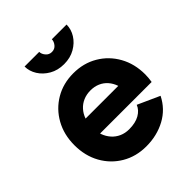

<svg xmlns="http://www.w3.org/2000/svg" viewBox="-202 -850 990 990"><g transform="rotate(-45 292.5 -355.5)"><path d="M85.5 -310.5V-203.1H406.2L508.4 -310.5ZM408.9 -174.2Q397.9 -146.2 368.2 -129.2Q338.5 -112.3 292.6 -112.3Q263.3 -112.3 239.6 -122.9Q215.8 -133.5 198.7 -152.8Q181.5 -172.1 172.3 -197.8Q163.1 -223.5 163.1 -253.9Q163.1 -285.1 172.3 -311Q181.5 -336.9 198.7 -355.9Q215.8 -374.9 239.7 -385.2Q263.6 -395.5 292.6 -395.5Q321.6 -395.5 345 -385.2Q368.5 -374.9 385 -355.9Q401.6 -336.9 410.4 -311Q419.1 -285.1 419.1 -253.9Q419.1 -240.1 414.6 -227.4Q410.1 -214.6 406.2 -203.1H546.5Q548.3 -215.5 549.7 -228.2Q551 -240.9 551 -253.9Q551 -331.2 517.3 -391.4Q483.6 -451.6 425.3 -486Q367 -520.5 292.6 -520.5Q218.4 -520.5 160 -486Q101.6 -451.6 67.9 -391.4Q34.2 -331.2 34.2 -253.9Q34.2 -176.6 67.7 -116.4Q101.3 -56.2 159.8 -21.8Q218.4 12.7 292.6 12.7Q370.6 12.7 433.5 -21.2Q496.4 -55.2 528.7 -120.1ZM292.6 -586.9Q338 -586.9 372.6 -606.7Q407.2 -626.5 426.5 -657.5Q445.7 -688.5 445.7 -722.7H338.3Q338.3 -706.6 325.9 -691.2Q313.5 -675.8 292.6 -675.8Q272.2 -675.8 259.2 -691.2Q246.3 -706.6 246.3 -722.7H139.5Q139.5 -688.5 158.9 -657.5Q178.4 -626.5 212.8 -606.7Q247.2 -586.9 292.6 -586.9Z"/></g></svg>

Font: Giphurs SC
Style: Regular
Weight: 400
Version: Version 0.920